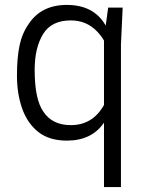

<svg xmlns="http://www.w3.org/2000/svg" viewBox="-20 -561 579 781"><path d="M472 200H403V-62Q353 11 252 11Q180 11 135.5 -24.5Q91 -60 70 -120Q49 -180 49 -253Q49 -326 59.5 -376Q70 -426 97 -464Q148 -541 252 -541Q362 -541 410 -457L420 -530H479L472 -380ZM268 -52Q357 -52 403 -134V-396Q393 -414 375 -433Q332 -478 268 -478Q189 -478 155 -422Q121 -366 121 -277Q121 -156 157 -106Q193 -52 268 -52Z"/></svg>

Font: Tanohe Sans
Style: Regular
Weight: 400
Designer: Village Type and Design LLC & Cristiano Sobral
Foundry: Cooper Hewitt Smithsonian Design Museum
Version: Version 1.00;September 29, 2021;FontCreator 13.0.0.2655 64-b